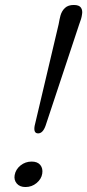

<svg xmlns="http://www.w3.org/2000/svg" viewBox="-20 -746 351 773"><path d="M277 -726Q299 -726 306.2 -714.8Q313.5 -703.5 310 -686.5Q308 -671 299 -648.5L163.5 -240Q152.5 -209 133.5 -209Q114 -209 119.5 -239.5L216 -648Q217.5 -658 219.8 -667.8Q222 -677.5 223.5 -683.5Q229 -702.5 241.8 -714.2Q254.5 -726 277 -726ZM82.5 7Q59.5 7 47.5 -7.2Q35.5 -21.5 39 -41Q43 -64 62.5 -79.8Q82 -95.5 107.5 -95.5Q131 -95.5 142.2 -81.8Q153.5 -68 150 -46.5Q146.5 -25 127.2 -9Q108 7 82.5 7Z"/></svg>

Font: Fraunces 72pt S100 Light
Style: Italic
Weight: 300
Italic angle: -16°
Version: Version 1.000; ttfautohint (v1.8.3)